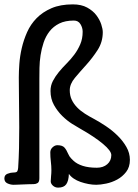

<svg xmlns="http://www.w3.org/2000/svg" viewBox="-27 -845 631 878"><path d="M351 -700Q351 -718 341 -734.5Q331 -751 311 -751Q271 -751 244 -737.5Q217 -724 199.5 -701.5Q182 -679 172.5 -650.5Q163 -622 158.5 -592.5Q154 -563 153.5 -534.5Q153 -506 153 -484V-30Q153 -13 145 -8Q137 -3 127 -3Q116 -3 102.5 -2.5Q89 -2 76 -1.5Q63 -1 52 -0.5Q41 0 35 0Q21 0 7 -6.5Q-7 -13 -7 -29Q-7 -45 7.5 -50.5Q22 -56 33 -56Q48 -56 51.5 -61Q55 -66 56 -77Q59 -124 60 -167.5Q61 -211 61 -263Q61 -295 60.5 -322Q60 -349 60 -375.5Q60 -402 59.5 -429.5Q59 -457 59 -491Q59 -518 61.5 -553Q64 -588 72.5 -625Q81 -662 97 -698Q113 -734 140.5 -762Q168 -790 208.5 -807.5Q249 -825 306 -825Q345 -825 371.5 -810.5Q398 -796 413.5 -775.5Q429 -755 436 -733.5Q443 -712 443 -698Q443 -653 419.5 -616.5Q396 -580 367.5 -548.5Q339 -517 315.5 -489Q292 -461 292 -432Q292 -408 301 -389Q310 -370 325.5 -354Q341 -338 361.5 -325Q382 -312 405 -300Q429 -287 457.5 -268Q486 -249 510.5 -225Q535 -201 551 -173Q567 -145 567 -114Q567 -81 550 -59Q533 -37 509 -24Q485 -11 458.5 -5.5Q432 0 413 0Q396 0 377.5 -3.5Q359 -7 341.5 -13Q324 -19 310 -28.5Q296 -38 288 -50Q287 -18 276 -2.5Q265 13 239 13Q225 13 215 4Q205 -5 205 -16Q205 -26 206.5 -39.5Q208 -53 208 -67Q208 -86 205.5 -106.5Q203 -127 203 -148Q203 -162 213.5 -171.5Q224 -181 235 -181Q258 -181 267.5 -170.5Q277 -160 285 -141Q290 -129 298.5 -120.5Q307 -112 309 -110Q325 -95 351.5 -86.5Q378 -78 416 -78Q445 -78 463.5 -94Q482 -110 482 -136Q482 -155 444 -187Q406 -219 339 -257Q326 -264 303 -278.5Q280 -293 258 -314.5Q236 -336 220 -364.5Q204 -393 204 -429Q204 -454 215 -475Q226 -496 242 -515.5Q258 -535 277.5 -554.5Q297 -574 313 -595.5Q329 -617 340 -642.5Q351 -668 351 -700Z"/></svg>

Font: Life Savers ExtraBold
Style: Regular
Weight: 800
Designer: Pablo Impallari, Rodrigo Fuenzalida, Brenda Gallo
Foundry: Pablo Impallari, Rodrigo Fuenzalida, Brenda Gallo
Version: Version 3.001; ttfautohint (v0.95) -l 8 -r 50 -G 200 -x 14 -